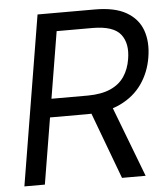

<svg xmlns="http://www.w3.org/2000/svg" viewBox="-52 -774 705 821"><g transform="rotate(-5 300.0 -364.0)"><path d="M19.5 0 139.6 -727.5H385.7Q471.2 -727.5 521 -698.5Q570.8 -669.4 588.6 -619.1Q606.4 -568.8 595.7 -503.9Q585.4 -440.4 550.8 -390.6Q516.1 -340.8 457 -312.5Q397.9 -284.2 313.5 -284.2H114.3L128.9 -363.3H324.2Q382.8 -363.8 421.1 -380.9Q459.5 -397.9 480.7 -429.4Q502 -460.9 508.8 -503.9Q520 -570.3 489.3 -609.6Q458.5 -648.9 370.1 -649.4H214.8L107.4 0ZM438.5 0 316.4 -327.1H415L540 0Z"/></g></svg>

Font: Inter Tight
Style: Italic
Weight: 400
Italic angle: -9.39999°
Designer: Rasmus Andersson
Foundry: rsms
Version: Version 3.002